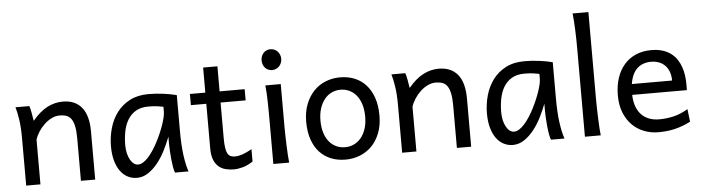

<svg xmlns="http://www.w3.org/2000/svg" viewBox="-48 -990 4427 1211"><g transform="rotate(-5 2165.5 -384.5)"><path d="M422.4 0V-268.6Q422.4 -314.5 416.3 -344.2Q410.2 -374 398.2 -391.4Q386.2 -408.7 367.9 -415.5Q349.6 -422.4 324.7 -422.4Q298.3 -422.4 273.2 -409.9Q248 -397.5 227.1 -377.7Q206.1 -357.9 189.9 -333Q173.8 -308.1 166 -283.2V0H75.7V-300.3Q75.7 -372.6 67.6 -422.6Q59.6 -472.7 51.3 -498H139.2Q142.1 -490.2 145 -477.8Q147.9 -465.3 150.4 -451.7Q152.8 -438 154.8 -424.8L158.7 -402.8Q205.1 -458.5 252.4 -483.2Q299.8 -507.8 351.6 -507.8Q429.7 -507.8 471.2 -456.8Q512.7 -405.8 512.7 -305.2V0Z M981.4 -419.9Q969.2 -422.4 946 -426Q922.9 -429.7 886.2 -429.7Q838.4 -429.7 806.4 -410.4Q774.4 -391.1 755.4 -359.1Q736.3 -327.1 728.3 -285.6Q720.2 -244.1 720.2 -200.2Q720.2 -171.9 725.8 -148.2Q731.4 -124.5 741.2 -107.2Q751 -89.8 763.7 -80.3Q776.4 -70.8 791 -70.8Q807.1 -70.8 824 -81.5Q840.8 -92.3 857.2 -110.6Q873.5 -128.9 889.2 -152.8Q904.8 -176.8 918.5 -203.4Q932.1 -230 943.8 -257.3Q955.6 -284.7 963.9 -309.3Q972.2 -334 976.8 -354.5Q981.4 -375 981.4 -388.2ZM1018.1 0Q1012.7 -11.7 1008.5 -35.2Q1004.4 -58.6 1001.7 -85.7Q999 -112.8 997.6 -138.7Q996.1 -164.6 996.1 -180.7V-229.5Q980.5 -188 958.7 -145Q937 -102.1 909.2 -67.1Q881.3 -32.2 847.9 -10Q814.5 12.2 776.4 12.2Q745.6 12.2 718.8 -1.5Q691.9 -15.1 672.1 -42Q652.3 -68.8 641.1 -108.6Q629.9 -148.4 629.9 -200.2Q629.9 -258.3 645.5 -313.7Q661.1 -369.1 693.4 -412.4Q725.6 -455.6 775.4 -481.7Q825.2 -507.8 893.6 -507.8Q940.9 -507.8 987.8 -501.7Q1034.7 -495.6 1071.8 -485.8V-258.8Q1071.8 -166.5 1080.6 -103.8Q1089.4 -41 1103.5 0Z M1154.8 -485.8H1252.4V-644.5H1342.8V-485.8H1501.5V-415H1342.8V-190.4Q1342.8 -152.8 1346.4 -128.9Q1350.1 -105 1357.7 -91.6Q1365.2 -78.1 1377 -73.2Q1388.7 -68.4 1405.3 -68.4Q1426.3 -68.4 1452.6 -77.6Q1479 -86.9 1511.2 -105V-26.9Q1477.5 -4.9 1446.8 3.7Q1416 12.2 1390.1 12.2Q1361.3 12.2 1336.4 5.6Q1311.5 -1 1292.7 -17.6Q1273.9 -34.2 1263.2 -61.8Q1252.4 -89.4 1252.4 -131.8V-415H1154.8Z M1623.5 -656.7Q1623.5 -670.4 1627.9 -682.4Q1632.3 -694.3 1640.4 -703.4Q1648.4 -712.4 1659.7 -717.5Q1670.9 -722.7 1684.6 -722.7Q1698.2 -722.7 1710 -717.5Q1721.7 -712.4 1730 -703.4Q1738.3 -694.3 1743.2 -682.4Q1748 -670.4 1748 -656.7Q1748 -643.1 1743.2 -631.1Q1738.3 -619.1 1730 -610.1Q1721.7 -601.1 1710 -595.9Q1698.2 -590.8 1684.6 -590.8Q1670.9 -590.8 1659.7 -595.9Q1648.4 -601.1 1640.4 -610.1Q1632.3 -619.1 1627.9 -631.1Q1623.5 -643.1 1623.5 -656.7ZM1731 -231.9Q1731 -208.5 1731.7 -176.5Q1732.4 -144.5 1733.6 -111.8Q1734.9 -79.1 1736.6 -49.3Q1738.3 -19.5 1740.7 0H1640.6V-258.8Q1640.6 -294.4 1640.4 -329.1Q1640.1 -363.8 1639.4 -394.8Q1638.7 -425.8 1637.2 -452.4Q1635.7 -479 1633.3 -498H1731Z M1960.4 -246.6Q1960.4 -204.1 1970.7 -170.4Q1981 -136.7 1999.8 -113.5Q2018.6 -90.3 2044.4 -78.1Q2070.3 -65.9 2102.1 -65.9Q2131.3 -65.9 2157.2 -78.1Q2183.1 -90.3 2202.4 -113.5Q2221.7 -136.7 2232.7 -170.4Q2243.7 -204.1 2243.7 -246.6Q2243.7 -289.6 2233.4 -323.5Q2223.1 -357.4 2204.3 -381.1Q2185.5 -404.8 2159.4 -417.2Q2133.3 -429.7 2102.1 -429.7Q2072.3 -429.7 2046.4 -417.2Q2020.5 -404.8 2001.5 -381.1Q1982.4 -357.4 1971.4 -323.5Q1960.4 -289.6 1960.4 -246.6ZM1870.1 -246.6Q1870.1 -309.6 1889.2 -358.2Q1908.2 -406.7 1940.4 -440.2Q1972.7 -473.6 2015.6 -490.7Q2058.6 -507.8 2106.9 -507.8Q2157.2 -507.8 2199 -490.7Q2240.7 -473.6 2270.8 -440.2Q2300.8 -406.7 2317.4 -358.2Q2334 -309.6 2334 -246.6Q2334 -183.6 2314.9 -135.3Q2295.9 -86.9 2263.7 -54.2Q2231.4 -21.5 2188.5 -4.6Q2145.5 12.2 2097.2 12.2Q2046.9 12.2 2005.1 -4.6Q1963.4 -21.5 1933.3 -54.2Q1903.3 -86.9 1886.7 -135.3Q1870.1 -183.6 1870.1 -246.6Z M2802.7 0V-268.6Q2802.7 -314.5 2796.6 -344.2Q2790.5 -374 2778.6 -391.4Q2766.6 -408.7 2748.3 -415.5Q2730 -422.4 2705.1 -422.4Q2678.7 -422.4 2653.6 -409.9Q2628.4 -397.5 2607.4 -377.7Q2586.4 -357.9 2570.3 -333Q2554.2 -308.1 2546.4 -283.2V0H2456.1V-300.3Q2456.1 -372.6 2448 -422.6Q2439.9 -472.7 2431.6 -498H2519.5Q2522.5 -490.2 2525.4 -477.8Q2528.3 -465.3 2530.8 -451.7Q2533.2 -438 2535.2 -424.8L2539.1 -402.8Q2585.4 -458.5 2632.8 -483.2Q2680.2 -507.8 2731.9 -507.8Q2810.1 -507.8 2851.6 -456.8Q2893.1 -405.8 2893.1 -305.2V0Z M3361.8 -419.9Q3349.6 -422.4 3326.4 -426Q3303.2 -429.7 3266.6 -429.7Q3218.8 -429.7 3186.8 -410.4Q3154.8 -391.1 3135.7 -359.1Q3116.7 -327.1 3108.6 -285.6Q3100.6 -244.1 3100.6 -200.2Q3100.6 -171.9 3106.2 -148.2Q3111.8 -124.5 3121.6 -107.2Q3131.3 -89.8 3144 -80.3Q3156.7 -70.8 3171.4 -70.8Q3187.5 -70.8 3204.3 -81.5Q3221.2 -92.3 3237.5 -110.6Q3253.9 -128.9 3269.5 -152.8Q3285.2 -176.8 3298.8 -203.4Q3312.5 -230 3324.2 -257.3Q3335.9 -284.7 3344.2 -309.3Q3352.5 -334 3357.2 -354.5Q3361.8 -375 3361.8 -388.2ZM3398.4 0Q3393.1 -11.7 3388.9 -35.2Q3384.8 -58.6 3382.1 -85.7Q3379.4 -112.8 3377.9 -138.7Q3376.5 -164.6 3376.5 -180.7V-229.5Q3360.8 -188 3339.1 -145Q3317.4 -102.1 3289.6 -67.1Q3261.7 -32.2 3228.3 -10Q3194.8 12.2 3156.7 12.2Q3126 12.2 3099.1 -1.5Q3072.3 -15.1 3052.5 -42Q3032.7 -68.8 3021.5 -108.6Q3010.3 -148.4 3010.3 -200.2Q3010.3 -258.3 3025.9 -313.7Q3041.5 -369.1 3073.7 -412.4Q3106 -455.6 3155.8 -481.7Q3205.6 -507.8 3273.9 -507.8Q3321.3 -507.8 3368.2 -501.7Q3415 -495.6 3452.1 -485.8V-258.8Q3452.1 -166.5 3460.9 -103.8Q3469.7 -41 3483.9 0Z M3703.6 -231.9Q3703.6 -208.5 3704.3 -176.8Q3705.1 -145 3706.3 -112.3Q3707.5 -79.6 3709.2 -49.8Q3710.9 -20 3713.4 0H3613.3V-551.8Q3613.3 -623 3610.8 -680.9Q3608.4 -738.8 3603.5 -781.2H3703.6Z M3933.1 -236.8Q3934.6 -193.8 3946.5 -162.1Q3958.5 -130.4 3979.2 -109.6Q4000 -88.9 4028.1 -78.6Q4056.2 -68.4 4089.4 -68.4Q4136.7 -68.4 4182.1 -79.1Q4227.5 -89.8 4272.5 -117.2L4282.2 -36.6Q4256.3 -23.4 4231.4 -14.2Q4206.5 -4.9 4181.6 1Q4156.7 6.8 4131.1 9.5Q4105.5 12.2 4077.1 12.2Q4030.3 12.2 3987.8 -4.2Q3945.3 -20.5 3913.1 -52.5Q3880.9 -84.5 3861.8 -131.8Q3842.8 -179.2 3842.8 -241.7Q3842.8 -302.2 3859.1 -351.3Q3875.5 -400.4 3905.8 -435.3Q3936 -470.2 3979.5 -489Q4022.9 -507.8 4077.1 -507.8Q4117.2 -507.8 4147.9 -498.3Q4178.7 -488.8 4201.2 -471.9Q4223.6 -455.1 4238.8 -432.6Q4253.9 -410.2 4262.9 -384.3Q4272 -358.4 4275.9 -330.3Q4279.8 -302.2 4279.8 -274.9V-255.9Q4279.8 -243.7 4279.3 -236.8ZM4069.8 -434.6Q4016.1 -434.6 3981.9 -403.1Q3947.8 -371.6 3937 -305.2H4191.9Q4191.9 -336.4 4182.9 -360.6Q4173.8 -384.8 4157.5 -401.4Q4141.1 -418 4118.7 -426.3Q4096.2 -434.6 4069.8 -434.6Z"/></g></svg>

Font: Andika
Style: Regular
Weight: 400
Designer: Victor Gaultney, Annie Olsen, Julie Remington, Don Collingsworth, Eric Hays
Foundry: SIL International
Version: Version 1.001